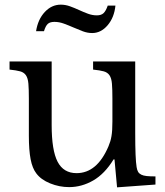

<svg xmlns="http://www.w3.org/2000/svg" viewBox="-20 -794 710 825"><path d="M463 -370Q463 -411 461 -434.5Q459 -458 450.5 -470.5Q442 -483 425.5 -487.5Q409 -492 380 -495V-530H561V-223Q561 -166 562.5 -130Q564 -94 567 -76Q569 -63 573.5 -55.5Q578 -48 587 -43.5Q596 -39 610.5 -37.5Q625 -36 648 -36V-1L483 11L472 -109H468Q430 -47 380.5 -18.5Q331 10 277 10Q235 10 195.5 -6Q156 -22 136 -49Q119 -71 111.5 -110Q104 -149 104 -211V-370Q104 -411 102 -434.5Q100 -458 91.5 -470.5Q83 -483 66.5 -487.5Q50 -492 21 -495V-530H202V-257Q202 -148 227.5 -99Q253 -50 309 -50Q397 -50 446 -165Q451 -177 454 -187Q457 -197 459 -209Q461 -221 462 -236Q463 -251 463 -272ZM135 -660Q143 -711 172.5 -742.5Q202 -774 241 -774Q261 -774 280.5 -767Q300 -760 319.5 -751Q339 -742 358 -735Q377 -728 396 -728Q415 -728 425 -737.5Q435 -747 443 -770H476Q471 -719 442.5 -685.5Q414 -652 376 -652Q356 -652 336 -659.5Q316 -667 295.5 -676Q275 -685 254.5 -692.5Q234 -700 214 -700Q195 -700 185.5 -691.5Q176 -683 169 -660Z"/></svg>

Font: Libre Baskerville
Style: Regular
Weight: 400
Designer: Pablo Impallari, Rodrigo Fuenzalida
Foundry: Pablo Impallari, Rodrigo Fuenzalida
Version: Version 1.000; ttfautohint (v0.93) -l 8 -r 50 -G 200 -x 14 -